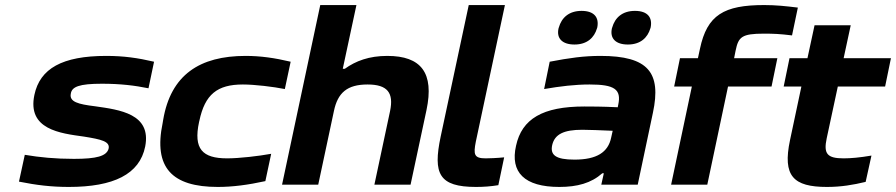

<svg xmlns="http://www.w3.org/2000/svg" viewBox="-20 -730 3542 759"><path d="M312 -190C380 -179 417 -171 409 -141C400 -113 363 -102 272 -102C199 -102 137 -108 78 -118L55 -12C125 2 183 9 252 9C429 9 532 -41 554 -151C579 -280 454 -296 355 -310C290 -318 253 -327 260 -360C264 -387 293 -399 383 -399C456 -399 513 -392 567 -381L589 -486C525 -501 469 -509 400 -509C226 -509 138 -459 116 -355C87 -218 218 -203 312 -190Z M625 -256 623 -244C586 -67 660 9 841 9C900 9 960 1 1029 -14L1052 -122C1003 -113 926 -104 878 -104C780 -104 744 -141 767 -248L768 -252C790 -357 839 -396 940 -396C987 -396 1061 -387 1106 -378L1129 -486C1066 -501 1010 -509 951 -509C769 -509 655 -434 625 -256Z M1246 -710 1095 0H1238L1300 -291C1315 -363 1352 -396 1433 -396C1512 -396 1537 -363 1522 -291L1460 0H1603L1666 -295C1697 -442 1645 -509 1511 -509C1439 -509 1386 -489 1343 -458H1335L1389 -710Z M1900 -104C1854 -104 1851 -119 1861 -170L1976 -710H1833L1722 -190C1691 -43 1715 9 1862 9C1891 9 1920 7 1950 2L1973 -108C1945 -105 1911 -104 1900 -104Z M2354 -509C2288 -509 2231 -501 2153 -486L2131 -378C2195 -389 2253 -396 2311 -396C2409 -396 2437 -377 2424 -316L2422 -306C2360 -309 2315 -309 2290 -309C2125 -309 2043 -260 2020 -154C1996 -49 2053 9 2191 9C2262 9 2317 -6 2361 -45H2367L2357 0H2501L2561 -284C2595 -443 2543 -509 2354 -509ZM2163 -157C2173 -199 2208 -217 2282 -217C2305 -217 2358 -215 2402 -213L2396 -186C2384 -128 2339 -99 2251 -99C2177 -99 2154 -117 2163 -157ZM2188 -618C2179 -578 2203 -554 2251 -554C2301 -554 2329 -581 2340 -618L2341 -621C2349 -660 2330 -687 2279 -687C2229 -687 2200 -660 2189 -621ZM2399 -618C2390 -578 2414 -554 2462 -554C2512 -554 2540 -581 2551 -618L2552 -621C2560 -660 2541 -687 2490 -687C2440 -687 2411 -660 2400 -621Z M3000 -597C3037 -597 3063 -596 3111 -590L3134 -700C3085 -706 3047 -710 3001 -710C2842 -710 2775 -671 2747 -537L2739 -500H2668L2645 -388H2715L2633 0H2776L2858 -388H3030L3053 -500H2882L2888 -530C2899 -584 2912 -597 3000 -597Z M3315 -104C3250 -104 3235 -122 3248 -183L3292 -388H3479L3502 -500H3315L3343 -630H3200L3172 -500H3101L3078 -388H3148L3103 -176C3073 -34 3116 9 3249 9C3305 9 3352 1 3402 -11L3425 -115C3378 -107 3343 -104 3315 -104Z"/></svg>

Font: LT Wave Bold
Style: Italic
Weight: 700
Designer: Daniel Lyons
Version: Version 2.5 (Glyphs App)